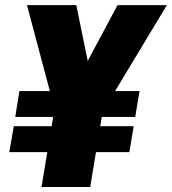

<svg xmlns="http://www.w3.org/2000/svg" viewBox="-20 -748 687 768"><path d="M285.2 -727.5 355 -386.7 208.5 -274.4 87.9 -727.5ZM270.5 -391.6 450.2 -727.5H647.5L374.5 -274.4ZM404.3 -383.8 340.8 0H146L210 -383.8ZM538.1 -383.8 521 -280.3H41L57.6 -383.8ZM514.6 -243.2 497.6 -139.6H17.1L35.2 -243.2Z"/></svg>

Font: Inter 20pt Black
Style: Italic
Weight: 900
Italic angle: -9.3988°
Version: Version 4.001;git-66647c0bb